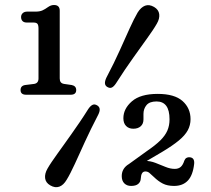

<svg xmlns="http://www.w3.org/2000/svg" viewBox="-20 -736 851 775"><path d="M88.4 -645H115.3Q126.5 -645 130.9 -640.1Q135.4 -635.2 135.4 -620.1V-419.6Q135.4 -409.7 131 -404.2Q126.6 -398.7 117.8 -397.3L81.5 -392.8Q63 -389.9 63 -372.5Q63 -353.6 85.7 -353.6H265.1Q287.6 -353.6 287.6 -372.5Q287.6 -389 269.6 -392.8L238.5 -397.3Q229.3 -398.9 225.2 -404.3Q221.1 -409.7 221.1 -419.3V-692.9Q221.1 -715.8 197.9 -715.8Q191.7 -715.8 185.8 -713.8Q179.9 -711.7 173.4 -707.2Q162 -698.9 151.3 -694Q140.6 -689.1 123 -689.1H89.8Q78.1 -689.1 71.6 -682.8Q65.1 -676.6 65.1 -667.4Q65.1 -657 70.9 -651Q76.7 -645 88.4 -645ZM447.9 -399.1Q439.3 -386.2 431.1 -382.6Q422.9 -379.1 413 -385Q404.6 -390 403.7 -399Q402.8 -407.9 409 -421.7Q425.3 -452.5 438.9 -480.5Q452.5 -508.5 463.8 -533.5Q475.2 -558.6 485 -580.7Q494.9 -602.8 503.5 -621.7Q512.2 -640.7 520.1 -656.7Q528.1 -672.8 535.5 -685.3Q548.7 -706.6 565.5 -713Q582.3 -719.3 602 -707.9Q620.4 -697 622.7 -678.9Q625 -660.8 613 -640.3Q605.9 -627.8 596.1 -613.2Q586.3 -598.7 574.1 -581.6Q561.8 -564.5 547.7 -544.8Q533.6 -525.2 517.5 -502.5Q501.3 -479.9 484 -454.3Q466.6 -428.7 447.9 -399.1ZM336.7 -296.6Q345.8 -309.5 354.1 -313Q362.3 -316.5 372 -310.8Q381.2 -305.3 382.3 -296.2Q383.4 -287 376.7 -273.4Q361 -243.5 347.6 -215.9Q334.1 -188.2 322.6 -163.2Q311.1 -138.1 301.1 -115.9Q291 -93.6 282.1 -74.4Q273.1 -55.1 265 -39.1Q256.9 -23.1 249.2 -10.6Q236.3 11.4 219.3 17.5Q202.2 23.6 182.8 12.2Q164.3 1.5 162.1 -16.7Q159.9 -34.8 171.7 -55.4Q178.8 -67.9 188.9 -82.8Q199 -97.6 211.4 -115Q223.8 -132.4 238.2 -152.4Q252.6 -172.3 268.5 -195Q284.4 -217.6 301.8 -243Q319.1 -268.4 336.7 -296.6ZM518.8 -54.7 494.7 -69.8 574 -127Q607.1 -149.6 626.9 -169Q646.6 -188.4 655.5 -208.8Q664.3 -229.2 664.3 -254.2Q664.3 -290.9 651.1 -308.7Q637.8 -326.5 612 -326.5Q583.6 -326.5 571.4 -311.7Q559.1 -296.9 559.1 -276.1V-254.1Q559.1 -236.2 548 -226.3Q536.9 -216.4 518 -216.4Q499.9 -216.4 489 -227.5Q478 -238.5 478 -258.8Q478 -297.1 512.5 -327.1Q546.9 -357 616.5 -357Q684.3 -357 716.7 -328.3Q749.1 -299.5 749.1 -254.9Q749.1 -230.8 738 -210.2Q726.8 -189.5 701.6 -168.7Q676.4 -147.9 634.6 -122.9ZM471.4 -25.1Q471.4 -53 494.3 -69.9Q517.2 -86.7 563.9 -86.7Q586.5 -86.7 607.4 -78.6Q628.3 -70.5 647.8 -62.4Q667.3 -54.3 685.4 -54.3Q700.2 -54.3 709.4 -62.2Q718.5 -70.1 724 -87.6Q727.1 -95.6 733 -98.8Q738.8 -102 745.3 -101.2Q766.2 -99.9 763.7 -74.4Q758.5 -28.2 738.1 -6.9Q717.7 14.5 682.6 14.5Q655.6 14.5 637.2 5Q618.7 -4.5 601.5 -21.3Q589.5 -32.8 582.6 -38.4Q575.6 -43.9 567.1 -43.9Q557.6 -43.9 553.3 -36.4Q548.9 -28.9 548.3 -15.5Q547.7 -2 538.1 6.2Q528.5 14.5 509.2 14.5Q492.2 14.5 481.8 4.1Q471.4 -6.3 471.4 -25.1Z"/></svg>

Font: Fraunces SuperSoft 9pt
Style: Regular
Weight: 900
Version: Version 1.000;[b76b70a41]